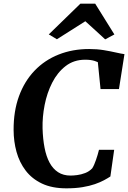

<svg xmlns="http://www.w3.org/2000/svg" viewBox="-20 -1019 699 1047"><path d="M342.1 8Q263.6 8 208.9 -18Q154.1 -44 120 -88.8Q85.9 -133.6 70.1 -190.7Q54.4 -247.7 54.2 -309.7Q53.7 -413.1 83.7 -494.9Q113.7 -576.7 168.9 -634.1Q224.1 -691.6 299.9 -721.6Q375.6 -751.7 466.5 -751.7Q508.6 -751.7 545.8 -745.6Q583 -739.4 612.1 -732.7Q641.2 -726 658.7 -723.8L628.7 -533.4H528.2L513.5 -680.1Q505.5 -683.8 495.8 -686.8Q486.2 -689.8 473.8 -691.6Q461.5 -693.4 444.9 -693.4Q382.6 -693.4 337.9 -658.7Q293.1 -624.1 264.7 -568.2Q236.2 -512.2 223.4 -446.5Q210.6 -380.8 212.1 -319.1Q213.8 -260.9 223 -213.4Q232.1 -165.9 250.3 -132.1Q268.5 -98.3 296.8 -80Q325.1 -61.6 364.9 -61.6Q379.8 -61.6 401.1 -64.3Q422.3 -67 444.3 -75.4Q466.3 -83.7 483 -101.2Q488.8 -110.3 493.8 -122Q498.9 -133.7 503.4 -146.9Q508 -160.1 512.2 -174.2Q516.3 -188.3 519.8 -202.2H602.6L581.9 -56.6Q567.9 -47.4 547.2 -36.2Q526.4 -25 497.5 -14.9Q468.5 -4.8 430 1.6Q391.6 8 342.1 8ZM246 -831.4 418.3 -998.9H499.2L603.7 -831.1L553.6 -804.3Q526.7 -828.9 499.7 -853.8Q472.7 -878.8 445.3 -903.2Q406.5 -878.8 367.8 -854Q329 -829.3 290.2 -804.9Z"/></svg>

Font: Merriweather Light
Style: Italic
Weight: 300
Italic angle: -7.8°
Designer: Eben Sorkin
Foundry: Eben Sorkin
Version: Version 2.101